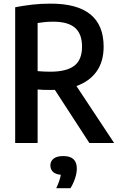

<svg xmlns="http://www.w3.org/2000/svg" viewBox="-20 -768 642 1031"><path d="M61.5 0V-729Q104.5 -737.5 151.2 -743Q198 -748.5 252.5 -748.5Q536.5 -748.5 536.5 -517.5Q536.5 -437 498.5 -384Q460.5 -331 390.5 -306L593 0H460L274.5 -285.5Q263.5 -285 251.5 -285Q229 -285 213.2 -285.5Q197.5 -286 182 -287.5V0ZM250 -383Q337 -383 378.8 -414.8Q420.5 -446.5 420.5 -517.5Q420.5 -586 382.8 -618.8Q345 -651.5 266.5 -651.5Q241 -651.5 221.2 -649.5Q201.5 -647.5 182 -644.5V-386Q201 -384.5 216 -383.8Q231 -383 250 -383ZM282 242.5Q302 200.5 306.5 170.5Q278 168 264.2 154.5Q250.5 141 250.5 120.5Q250.5 97.5 267.8 83.8Q285 70 320.5 70Q392.5 70 392.5 137Q392.5 161.5 382.8 190.5Q373 219.5 358.5 242.5Z"/></svg>

Font: Encode Sans Cnd SmBold
Style: Regular
Weight: 600
Width: 3
Designer: Multiple Designers
Foundry: Impallari Type
Version: Version 3.002; ttfautohint (v1.8.3) -l 8 -r 50 -G 200 -x 14 